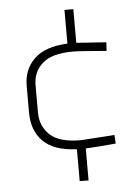

<svg xmlns="http://www.w3.org/2000/svg" viewBox="-50 -630 538 755"><g transform="rotate(-5 218.5 -253.0)"><path d="M234 85V-41Q143 -45 101 -87.5Q59 -130 59 -200V-307Q59 -371 101.5 -412.5Q144 -454 233 -458V-591H268V-458L386 -450L384 -416Q280 -425 252 -425Q168 -425 131 -391.5Q94 -358 94 -307V-199Q94 -144 131 -109.5Q168 -75 252 -75L386 -84L388 -50Q313 -43 269 -41V85Z"/></g></svg>

Font: TypoPRO Titillium Title
Style: Regular
Weight: 250
Designer: Campivisivi
Foundry: Accademia di Belle Arti di Urbino and students of MA course of Visual design
Version: 1.000